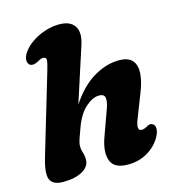

<svg xmlns="http://www.w3.org/2000/svg" viewBox="-109 -812 840 918"><g transform="rotate(-15 311.0 -353.5)"><path d="M576.5 -80Q554 -38.5 510.8 -12.5Q467.5 13.5 413.5 13.5Q343.5 13.5 327.8 -30.5Q312 -74.5 336.5 -142.5L382.5 -270Q395 -304.5 391.5 -323Q388 -341.5 363 -341.5Q331.5 -341.5 296.5 -311Q261.5 -280.5 238.5 -218.5Q225 -181.5 218.8 -163.5Q212.5 -145.5 212.5 -129.5Q212.5 -113 218 -97.2Q223.5 -81.5 223.5 -62Q223.5 -27.5 187 -7Q150.5 13.5 91.5 13.5Q40.5 13.5 27.5 -17.2Q14.5 -48 38 -126L154.5 -518Q166 -556 166.5 -570.2Q167 -584.5 150.5 -584.5Q143.5 -584.5 136.5 -581.2Q129.5 -578 119.5 -572.5Q96 -560.5 82 -569.5Q71 -577 70.8 -593.5Q70.5 -610 83 -629Q100.5 -655.5 130.5 -676Q160.5 -696.5 196 -708Q231.5 -719.5 266 -719.5Q321 -719.5 342.2 -687.2Q363.5 -655 344 -595.5L256.5 -325.5Q309 -404.5 371.8 -442Q434.5 -479.5 498.5 -479.5Q544.5 -479.5 564 -456.2Q583.5 -433 580.8 -393Q578 -353 558 -303L512.5 -186.5Q490 -130 518.5 -130Q530.5 -130 546.5 -139.5Q565 -151 578.5 -140Q587.5 -133 587.5 -117.2Q587.5 -101.5 576.5 -80Z"/></g></svg>

Font: Fraunces 9pt SuperSoft
Style: Bold Italic
Weight: 700
Italic angle: -16°
Version: Version 1.000;[b76b70a41]